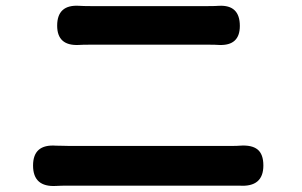

<svg xmlns="http://www.w3.org/2000/svg" viewBox="-20 -687 1040 661"><path d="M803.7 -47.9H216.8Q188.5 -47.9 173.8 -46.9Q93.8 -42 93.8 -117.2Q93.8 -191.4 172.9 -185.5Q180.7 -185.5 195.3 -185.1Q210 -184.6 216.8 -184.6H779.3Q796.9 -184.6 805.7 -185.5Q846.7 -188.5 866.7 -172.4Q886.7 -156.2 886.7 -117.2Q886.7 -42 803.7 -47.9ZM291 -666H697.3Q721.7 -666 733.4 -667Q805.7 -670.9 805.7 -597.7Q805.7 -529.3 734.4 -532.2Q721.7 -533.2 697.3 -533.2H292Q263.7 -533.2 250 -532.2Q176.8 -529.3 176.8 -598.6Q176.8 -671.9 252.9 -667Q266.6 -666 291 -666Z"/></svg>

Font: GenSenMaruGothic TW TTF Bold
Style: Regular
Weight: 700
Version: Version 1.301